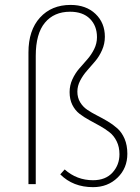

<svg xmlns="http://www.w3.org/2000/svg" viewBox="-20 -752 570 784"><path d="M359.9 12.2Q278.3 12.2 226.1 -40L244.1 -60.1Q293.5 -16.1 359.9 -16.1Q411.1 -16.1 439.5 -47.4Q467.8 -78.6 467.8 -122.1Q467.8 -151.9 456.5 -174.8Q445.3 -197.8 427.2 -211.9Q409.2 -226.1 387.7 -238Q366.2 -250 344.5 -261.7Q322.8 -273.4 304.7 -287.4Q286.6 -301.3 275.4 -323.7Q264.2 -346.2 264.2 -376Q264.2 -403.3 275.6 -428.2Q287.1 -453.1 303.7 -472.2Q320.3 -491.2 336.7 -509.8Q353 -528.3 364.5 -551.5Q376 -574.7 376 -600.1Q376 -646.5 347.2 -675.3Q318.4 -704.1 266.1 -704.1Q200.7 -704.1 163.3 -659.2Q126 -614.3 126 -523.9V0H96.2V-538.1Q96.2 -628.4 143.3 -680.2Q190.4 -731.9 268.1 -731.9Q331.5 -731.9 369.9 -695.3Q408.2 -658.7 408.2 -602.1Q408.2 -573.2 396.7 -547.4Q385.3 -521.5 368.7 -502Q352.1 -482.4 335.4 -463.6Q318.8 -444.8 307.4 -422.9Q295.9 -400.9 295.9 -377.9Q295.9 -353.5 307.1 -334.7Q318.4 -315.9 336.4 -303.7Q354.5 -291.5 376.2 -280.5Q397.9 -269.5 419.7 -256.6Q441.4 -243.7 459.5 -227.5Q477.5 -211.4 488.8 -185.1Q500 -158.7 500 -124Q500 -65.4 460 -26.6Q419.9 12.2 359.9 12.2Z"/></svg>

Font: Source Sans 3 ExtraLight
Style: Regular
Weight: 200
Designer: Paul D. Hunt
Foundry: Adobe
Version: Version 3.052;hotconv 1.1.0;makeotfexe 2.6.0